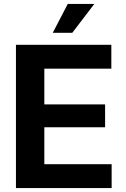

<svg xmlns="http://www.w3.org/2000/svg" viewBox="-20 -955 639 975"><path d="M61 0V-727.5H545.4V-606.4H205.1V-424.8H513.7V-308.6H205.1V-121.1H546.9V0ZM248 -788.6 324.2 -935.1H459L347.2 -788.6Z"/></svg>

Font: Inter Cardless Tabular Bold
Style: Bold
Weight: 700
Designer: Rasmus Andersson
Foundry: rsms
Version: Version 4.000;git-4fc901f